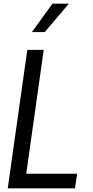

<svg xmlns="http://www.w3.org/2000/svg" viewBox="-20 -1020 505 1040"><path d="M264.2 -1000H353L222.2 -846.2H152.8ZM127.9 -750H216.8L122.1 -79.1H397.9L386.2 0H22Z"/></svg>

Font: Oakes Grotesk
Style: Italic
Weight: 400
Italic angle: -8°
Designer: Samuel Oakes
Foundry: Samuel Oakes
Version: Version 1.000;PS 001.000;hotconv 1.0.88;makeotf.lib2.5.64775